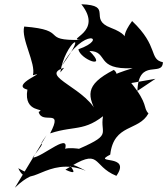

<svg xmlns="http://www.w3.org/2000/svg" viewBox="-20 -807 787 904"><path d="M470 -281C439 -174 524 -181 351 -106C399 -99 252 -128 280 -87C327 -203 177 -63 133 -65C223 -180 137 -84 199 -170L50 77C164 -34 191 57 66 -15C118 99 198 -78 384 -3C227 -86 394 41 288 -8C461 -118 408 -28 528 21C602 -85 408 -32 499 -79C516 -226 633 -188 679 -273C652 -301 680 -315 598 -416L712 -436L627 -379C632 -537 745 -442 747 -514C680 -528 729 -588 602 -708C516 -591 633 -626 502 -676C392 -717 517 -782 363 -787C470 -653 285 -622 361 -619C164 -615 310 -665 94 -682C78 -623 150 -509 135 -453C213 -475 24 -407 109 -385C89 -270 202 -300 162 -280C178 -217 281 -303 216 -179C343 -221 385 -178 511 -300ZM264 -466C285 -608 407 -684 271 -497C376 -687 496 -626 349 -575C357 -527 493 -476 401 -567C493 -566 426 -477 605 -486C385 -419 577 -427 516 -478C374 -405 393 -354 442 -261C402 -391 155 -448 282 -488Z"/></svg>

Font: Asimov Silicon
Style: Regular
Weight: 400
Designer: Google
Version: Version 2.000980; 2014